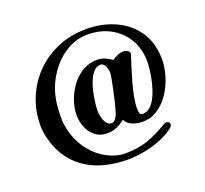

<svg xmlns="http://www.w3.org/2000/svg" viewBox="-131 -875 1163 1089"><g transform="rotate(-20 450.0 -330.5)"><path d="M537 -440Q537 -450 533 -464.5Q529 -479 521 -490Q513 -501 500 -501Q476 -501 458.5 -482Q441 -463 428.5 -433.5Q416 -404 409 -370.5Q402 -337 398.5 -308Q395 -279 395 -262Q395 -248 399.5 -225.5Q404 -203 415.5 -185.5Q427 -168 446 -168Q460 -168 469.5 -180Q479 -192 484 -203Q487 -210 493.5 -233.5Q500 -257 507.5 -288.5Q515 -320 521.5 -351.5Q528 -383 532.5 -407.5Q537 -432 537 -440ZM839 -409Q839 -364 824 -313Q809 -262 780 -217Q751 -172 709 -143.5Q667 -115 614 -115Q586 -115 556 -126Q526 -137 513 -164Q488 -145 462.5 -133.5Q437 -122 405 -122Q362 -122 333 -145Q304 -168 289.5 -204Q275 -240 275 -277Q275 -320 290.5 -365Q306 -410 334.5 -448.5Q363 -487 403 -510.5Q443 -534 492 -534Q515 -534 538 -524.5Q561 -515 578 -501Q591 -511 610.5 -519.5Q630 -528 647 -528Q658 -528 671 -521.5Q684 -515 684 -501Q684 -500 683.5 -499Q683 -498 683 -498Q674 -470 661.5 -430.5Q649 -391 637 -348.5Q625 -306 617.5 -266.5Q610 -227 610 -199Q610 -190 612 -173.5Q614 -157 630 -157Q659 -157 680 -178Q701 -199 715.5 -232Q730 -265 739 -302.5Q748 -340 752 -373Q756 -406 756 -427Q756 -503 722 -561.5Q688 -620 628 -653.5Q568 -687 490 -687Q424 -687 368.5 -655.5Q313 -624 273 -573Q233 -522 212 -464Q198 -424 192.5 -382.5Q187 -341 187 -299Q187 -241 206.5 -184.5Q226 -128 264 -82Q302 -36 355 -8Q379 5 406.5 12.5Q434 20 462 20Q541 20 600.5 -1.5Q660 -23 726 -63Q732 -66 741 -66Q748 -66 753.5 -61.5Q759 -57 759 -50Q759 -41 754 -35Q749 -29 742 -24Q706 3 657.5 21.5Q609 40 558.5 49Q508 58 462 58Q381 58 309 36.5Q237 15 181 -32Q125 -79 92 -155Q79 -186 70.5 -222Q62 -258 62 -292Q62 -381 94 -458.5Q126 -536 184 -594.5Q242 -653 320.5 -686Q399 -719 492 -719Q589 -719 667.5 -683Q746 -647 792.5 -578Q839 -509 839 -409Z"/></g></svg>

Font: l_WÎãfOS
Style: ^8Ä
Weight: 700
Designer: LiuPeng
Version: Version 1.3